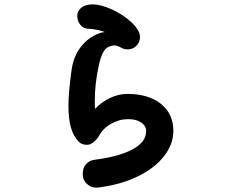

<svg xmlns="http://www.w3.org/2000/svg" viewBox="-20 -822 1040 875"><path d="M770 -225Q770 -164 726.5 -109Q683 -54 604.5 -16.5Q526 21 424 33H417Q394 33 375.5 15.5Q357 -2 357 -28Q357 -58 373 -75Q389 -92 412 -94Q521 -108 583.5 -141Q646 -174 646 -225Q646 -248 624 -263.5Q602 -279 564 -279Q523 -279 485.5 -257.5Q448 -236 429 -199Q422 -187 406.5 -174.5Q391 -162 378 -162Q352 -162 339 -176Q314 -202 303 -241.5Q292 -281 292 -341Q292 -402 306 -502Q315 -566 348.5 -608.5Q382 -651 429 -669Q444 -675 458 -676Q423 -689 382 -691Q359 -692 345.5 -709.5Q332 -727 332 -749Q332 -772 350.5 -787Q369 -802 402 -802Q440 -802 492 -778Q544 -754 581 -718.5Q618 -683 618 -653Q618 -630 602 -613.5Q586 -597 562 -597Q544 -597 530 -606Q513 -615 501 -615Q488 -615 470 -606Q444 -591 429 -518Q412 -439 412 -361Q412 -336 413 -326Q444 -358 482.5 -376Q521 -394 561 -394Q656 -394 713 -349Q770 -304 770 -225Z"/></svg>

Font: Tsukimi Rounded
Style: Bold
Weight: 700
Designer: Takashi Funayama
Foundry: Takashi Funayama
Version: Version 1.032; ttfautohint (v1.8.3)